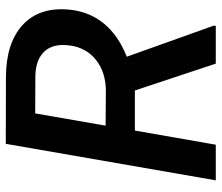

<svg xmlns="http://www.w3.org/2000/svg" viewBox="-70 -680 751 650"><g transform="rotate(-90 305.0 -355.5)"><path d="M323.2 -273.9H187.5L139.6 0H19L142.6 -710.9L366.7 -710.4Q482.4 -710.4 543.9 -654.8Q605.5 -599.1 597.2 -500Q591.8 -431.2 551.3 -380.6Q510.7 -330.1 437.5 -301.3L542.5 -7.3L542 0H414.1ZM204.1 -373 320.8 -372.1Q383.8 -372.1 426 -405Q468.3 -438 475.6 -494.6Q482.9 -549.8 456.1 -579.3Q429.2 -608.9 374.5 -610.8L245.6 -611.3Z"/></g></svg>

Font: RobotoDraft Medium
Style: Italic
Weight: 500
Italic angle: -12°
Version: Version 2.001152; 2014